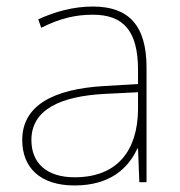

<svg xmlns="http://www.w3.org/2000/svg" viewBox="-20 -557 551 587"><path d="M264 -537C205 -537 150 -522 97 -498L106 -472C163 -501 211 -512 264 -512C357 -512 402 -463 402 -343V-300L299 -294C142 -285 48 -234 48 -129C48 -45 102 10 208 10C316 10 372 -42 400 -103H402L406 0H428V-350C428 -480 373 -537 264 -537ZM301 -270 402 -275V-220C400 -99 341 -15 208 -15C123 -15 76 -58 76 -129C76 -222 165 -263 301 -270Z"/></svg>

Font: Noto Sans Canadian Aboriginal Thin
Style: Regular
Weight: 100
Designer: Monotype Design Team, Typotheque's Kevin King
Foundry: Monotype Imaging Inc.
Version: Version 2.004